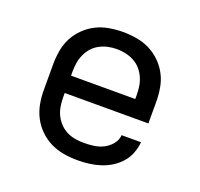

<svg xmlns="http://www.w3.org/2000/svg" viewBox="-101 -650 802 770"><g transform="rotate(20 300.0 -265.0)"><path d="M302 8Q273 8 243.5 3Q214 -2 187.5 -15Q161 -28 139.5 -49Q118 -70 104.5 -96Q91 -122 85.5 -151Q80 -180 80 -210V-320Q80 -349 85 -378.5Q90 -408 103.5 -434Q117 -460 138.5 -481Q160 -502 186 -515Q212 -528 241.5 -533Q271 -538 300 -538Q329 -538 358.5 -533Q388 -528 414 -515Q440 -502 461.5 -481Q483 -460 496.5 -434Q510 -408 515 -378.5Q520 -349 520 -320V-228H163V-210Q163 -191 166 -172Q169 -153 177 -136Q185 -119 198.5 -104.5Q212 -90 228.5 -81.5Q245 -73 264 -69.5Q283 -66 302 -66Q324 -66 345.5 -69Q367 -72 386 -81.5Q405 -91 419.5 -108.5Q434 -126 435 -147H518Q516 -123 507 -99.5Q498 -76 481.5 -57.5Q465 -39 444 -26Q423 -13 399.5 -5.5Q376 2 351.5 5Q327 8 302 8ZM437 -302V-320Q437 -339 434 -357.5Q431 -376 423 -393.5Q415 -411 402.5 -425Q390 -439 373 -448Q356 -457 337.5 -461Q319 -465 300 -465Q281 -465 262.5 -461Q244 -457 227 -448Q210 -439 197.5 -425Q185 -411 177 -393.5Q169 -376 166 -357.5Q163 -339 163 -320V-302Z"/></g></svg>

Font: Iosevka Mono
Style: Regular
Weight: 400
Designer: Belleve Invis
Foundry: Belleve Invis
Version: Version 11.1.1